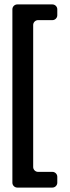

<svg xmlns="http://www.w3.org/2000/svg" viewBox="-20 -686 316 868"><path d="M152 -595H217C229 -595 239 -605 239 -617V-644C239 -656 229 -666 217 -666H58C46 -666 36 -656 36 -644V140C36 152 46 162 58 162H217C229 162 239 152 239 140V113C239 101 229 91 217 91H152C140 91 130 81 130 69V-573C130 -585 140 -595 152 -595Z"/></svg>

Font: DIN Rundschrift
Style: Mittel
Weight: 400
Version: Version 1.027